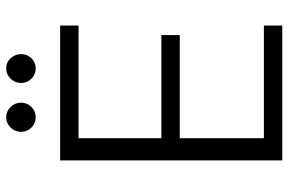

<svg xmlns="http://www.w3.org/2000/svg" viewBox="-172 -738 910 605"><g transform="rotate(-90 282.5 -435.0)"><path d="M80 0V-700H505V-642H150V-381H475V-323H150V-58H505V0ZM216 -777Q197 -777 183.5 -790.5Q170 -804 170 -823Q170 -842 183.5 -856Q197 -870 216 -870Q235 -870 248.5 -856Q262 -842 262 -823Q262 -804 248.5 -790.5Q235 -777 216 -777ZM370 -777Q351 -777 337.5 -790.5Q324 -804 324 -823Q324 -842 337.5 -856Q351 -870 370 -870Q389 -870 402 -856Q415 -842 415 -823Q415 -804 402 -790.5Q389 -777 370 -777Z"/></g></svg>

Font: DM Sans 12pt Light
Style: Regular
Weight: 300
Version: Version 4.004;gftools[0.9.30]